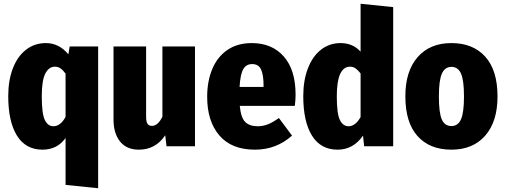

<svg xmlns="http://www.w3.org/2000/svg" viewBox="-20 -781 2698 1025"><path d="M504 -533V224L330 206V-44Q285 18 207 18Q117 18 70.5 -57Q24 -132 24 -268Q24 -353 49 -417Q74 -481 119.5 -516Q165 -551 225 -551Q295 -551 345 -491L352 -533ZM330 -157V-388Q316 -407 303 -416Q290 -425 273 -425Q241 -425 222 -388.5Q203 -352 203 -267Q203 -173 219.5 -140Q236 -107 265 -107Q303 -107 330 -157Z M1021 0H869L862 -59Q811 18 721 18Q656 18 621 -25.5Q586 -69 586 -143V-533H760V-157Q760 -131 767.5 -120Q775 -109 791 -109Q823 -109 847 -158V-533H1021Z M1554 -216H1260Q1266 -153 1289 -130Q1312 -107 1356 -107Q1384 -107 1410.5 -117.5Q1437 -128 1469 -151L1539 -57Q1455 18 1341 18Q1216 18 1151 -58Q1086 -134 1086 -264Q1086 -347 1113 -412Q1140 -477 1193.5 -514Q1247 -551 1324 -551Q1432 -551 1495 -479.5Q1558 -408 1558 -275Q1558 -250 1554 -216ZM1387 -324Q1387 -382 1373.5 -410.5Q1360 -439 1326 -439Q1295 -439 1279 -412.5Q1263 -386 1259 -317H1387Z M2079 -743V0H1924L1918 -57Q1866 18 1782 18Q1692 18 1645.5 -57Q1599 -132 1599 -268Q1599 -352 1624 -416.5Q1649 -481 1694 -516Q1739 -551 1798 -551Q1864 -551 1905 -505V-761ZM1905 -156V-389Q1891 -407 1878 -416Q1865 -425 1849 -425Q1778 -425 1778 -267Q1778 -174 1794.5 -140.5Q1811 -107 1841 -107Q1877 -107 1905 -156Z M2636 -266Q2636 -132 2570.5 -57Q2505 18 2390 18Q2274 18 2209 -54.5Q2144 -127 2144 -267Q2144 -401 2209.5 -476Q2275 -551 2390 -551Q2505 -551 2570.5 -478.5Q2636 -406 2636 -266ZM2323 -267Q2323 -179 2338.5 -143.5Q2354 -108 2390 -108Q2425 -108 2441 -144Q2457 -180 2457 -266Q2457 -353 2441 -388.5Q2425 -424 2390 -424Q2355 -424 2339 -388Q2323 -352 2323 -267Z"/></svg>

Font: Fira Sans Condensed ExtraBold
Style: Regular
Weight: 800
Width: 3
Designer: Carrois Corporate & Edenspiekermann AG
Foundry: Carrois Corporate GbR & Edenspiekermann AG
Version: Version 4.203